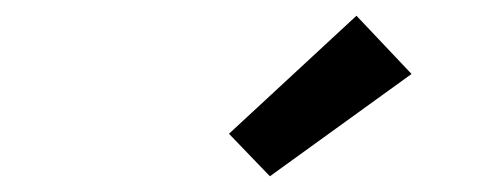

<svg xmlns="http://www.w3.org/2000/svg" viewBox="-20 -807 640 244"><path d="M323 -583 271 -637 433 -787 503 -713Z"/></svg>

Font: Iosevka Curly Slab SmBdEx
Style: Italic
Weight: 600
Width: 7
Italic angle: -9°
Monospace: yes
Designer: Belleve Invis
Foundry: Belleve Invis
Version: Version 11.1.0; ttfautohint (v1.8.3)